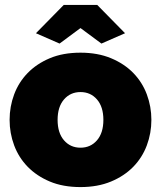

<svg xmlns="http://www.w3.org/2000/svg" viewBox="-20 -750 654 780"><path d="M307 10Q236 10 182.5 -12.5Q129 -35 92.5 -72.5Q56 -110 37.5 -159.5Q19 -209 19 -263Q19 -317 37.5 -366.5Q56 -416 92.5 -453.5Q129 -491 182.5 -513.5Q236 -536 307 -536Q377 -536 431 -513.5Q485 -491 521.5 -453.5Q558 -416 576.5 -366.5Q595 -317 595 -263Q595 -209 576.5 -159.5Q558 -110 521.5 -72.5Q485 -35 431 -12.5Q377 10 307 10ZM214 -263Q214 -210 240 -180Q266 -150 307 -150Q348 -150 374 -180Q400 -210 400 -263Q400 -316 374 -346Q348 -376 307 -376Q266 -376 240 -346Q214 -316 214 -263ZM126 -615 239 -730H375L488 -615L392 -573L307 -636L222 -573Z"/></svg>

Font: Raleway
Style: Heavy
Weight: 900
Designer: Matt McInerney, Pablo Impallari, Rodrigo Fuenzalida
Foundry: Matt McInerney, Pablo Impallari, Rodrigo Fuenzalida
Version: Version 2.001; ttfautohint (v0.8) -G 200 -r 50